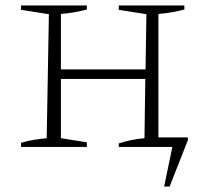

<svg xmlns="http://www.w3.org/2000/svg" viewBox="-20 -538 760 703"><path d="M57 0V-15Q80 -22 104 -26Q128 -30 151 -32L159 -486L57 -502V-518H298V-503Q278 -498 254 -493.5Q230 -489 203 -487V-284H513L516 -486L415 -502V-518H655V-503Q636 -498 611.5 -493.5Q587 -489 560 -487V-35H668V-25L601 145H581L611 0H415V-13Q462 -28 509 -32L512 -249H203V-32L298 -17V0Z"/></svg>

Font: Piazzolla SC ExtraLight
Style: Regular
Weight: 200
Designer: Juan Pablo del Peral
Foundry: Huerta Tipografica
Version: Version 1.330